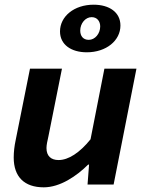

<svg xmlns="http://www.w3.org/2000/svg" viewBox="-20 -790 640 822"><path d="M167.3 12C237.4 12 308 -36.2 357.3 -85.3H361.3L354.8 0H466.4L564.2 -496.1H427L367.6 -193.6C321.1 -135.8 272.7 -104.8 230.8 -104.8C198.1 -104.8 179 -122.4 179 -156C179 -170.8 183 -186.4 187.3 -206.4L245.3 -496.1H108.4L47 -189.7C41.7 -164.9 38.7 -139.2 38.7 -115.5C38.7 -33.1 84.2 12 167.3 12ZM351.4 -566.1C435.1 -566.1 495.6 -616.4 495.6 -680.7C495.6 -737.3 448.2 -769.9 380.9 -769.9C297.5 -769.9 236.9 -719.9 236.9 -655.3C236.9 -598.7 285.1 -566.1 351.4 -566.1ZM360 -619.4C335.5 -619.4 323.5 -636.5 323.5 -659C323.5 -690.1 345.8 -716.6 372.3 -716.6C396.8 -716.6 409 -697.8 409 -677C409 -645.9 386.8 -619.4 360 -619.4Z"/></svg>

Font: Source Code Variable
Style: Italic
Weight: 400
Italic angle: -11°
Monospace: yes
Designer: Paul D. Hunt, Teo Tuominen
Foundry: Adobe Systems Incorporated
Version: Version 1.005;PS 1.0;hotconv 16.6.54;makeotf.lib2.5.65590